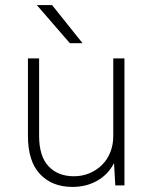

<svg xmlns="http://www.w3.org/2000/svg" viewBox="-20 -730 605 756"><path d="M265 6Q185 6 137.5 -44.5Q90 -95 90 -195V-500H134V-195Q134 -115 171 -75.5Q208 -36 271 -36Q304 -36 332.5 -48Q361 -60 382 -81Q403 -102 414.5 -131Q426 -160 426 -195V-500H470V0H434L429 -88Q406 -43 363 -18.5Q320 6 265 6ZM125 -710H185L305 -560H255Z"/></svg>

Font: Retni Sans Light
Style: Regular
Weight: 300
Designer: Vitaly Kuzmin
Foundry: ParaType Ltd.
Version: Version 1.00;March 2, 2019;FontCreator 11.5.0.2425 64-bit; t